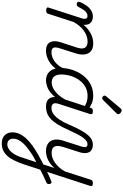

<svg xmlns="http://www.w3.org/2000/svg" viewBox="351 -1251 1401 2179"><g transform="rotate(90 1051.5 -161.5)"><path d="M535 17Q502 17 478.5 6Q455 -5 442.5 -27Q430 -49 429.5 -80Q429 -111 442 -151L504 -341Q515 -377 511 -402.5Q507 -428 487.5 -441.5Q468 -455 432 -455Q403 -455 373 -445Q343 -435 314 -415Q285 -395 259.5 -365.5Q234 -336 212 -297L118 -7Q115 4 106.5 9.5Q98 15 78 15Q65 15 54 9Q43 3 48 -12L169 -386Q180 -420 172.5 -437Q165 -454 142 -454Q123 -454 106.5 -443Q90 -432 74.5 -409.5Q59 -387 41 -352Q35 -342 29 -336.5Q23 -331 6 -332Q-10 -334 -15.5 -344.5Q-21 -355 -15 -369Q3 -412 27.5 -445Q52 -478 82.5 -496.5Q113 -515 148 -515Q172 -515 191 -508Q210 -501 222 -488Q234 -475 239.5 -456.5Q245 -438 244 -415L243 -409Q267 -438 293 -458.5Q319 -479 346.5 -493Q374 -507 401 -513Q428 -519 454 -519Q511 -519 542 -493.5Q573 -468 579.5 -422Q586 -376 565 -312L510 -139Q494 -89 504.5 -67Q515 -45 555 -45Q567 -45 571.5 -35.5Q576 -26 574 -14Q572 -2 562 7.5Q552 17 535 17Z M535 17Q522 17 517 7.5Q512 -2 514.5 -14Q517 -26 527 -35.5Q537 -45 555 -45Q584 -45 612 -55.5Q640 -66 665 -85.5Q690 -105 709.5 -131Q729 -157 740 -189Q745 -202 755.5 -202Q766 -202 774 -194Q782 -186 779 -173Q767 -133 743.5 -98Q720 -63 687.5 -37.5Q655 -12 616 2.5Q577 17 535 17Z M876 17Q831 17 799 -3Q767 -23 750 -61Q733 -99 733 -151Q733 -195 744.5 -245Q756 -295 780.5 -343.5Q805 -392 843 -432Q881 -472 933 -495.5Q985 -519 1052 -519Q1094 -519 1133.5 -503Q1173 -487 1205 -462L1193 -405Q1153 -434 1120 -444.5Q1087 -455 1055 -455Q1001 -455 960 -435.5Q919 -416 889.5 -383Q860 -350 841.5 -310.5Q823 -271 815 -231Q807 -191 807 -158Q807 -123 817 -98.5Q827 -74 847 -61Q867 -48 898 -48Q932 -48 967 -66.5Q1002 -85 1036 -122Q1070 -159 1100 -214L1114 -171Q1076 -92 1032 -51.5Q988 -11 947 3Q906 17 876 17ZM1168 17Q1136 17 1112.5 6Q1089 -5 1076.5 -26.5Q1064 -48 1063 -77.5Q1062 -107 1073 -144L1186 -489Q1191 -505 1199 -510Q1207 -515 1223 -515Q1248 -515 1254.5 -506.5Q1261 -498 1256 -482L1143 -134Q1126 -85 1139.5 -65Q1153 -45 1189 -45Q1200 -45 1205 -35.5Q1210 -26 1208 -14Q1206 -2 1196 7.5Q1186 17 1168 17Z M1171 17Q1162 17 1159 7.5Q1156 -2 1159 -14Q1162 -26 1170.5 -35.5Q1179 -45 1191 -45Q1207 -45 1227.5 -52Q1248 -59 1271.5 -79.5Q1295 -100 1321.5 -139Q1348 -178 1375 -242Q1412 -328 1442.5 -381.5Q1473 -435 1499.5 -464Q1526 -493 1551.5 -504Q1577 -515 1603 -515Q1613 -515 1616 -505.5Q1619 -496 1617.5 -484Q1616 -472 1610.5 -463Q1605 -454 1597 -454Q1579 -454 1561.5 -441.5Q1544 -429 1525 -404Q1506 -379 1484.5 -338Q1463 -297 1437 -239Q1402 -159 1369.5 -108.5Q1337 -58 1305 -31Q1273 -4 1240 6.5Q1207 17 1171 17Z M1075 -620Q1068 -620 1057.5 -628.5Q1047 -637 1047 -646Q1047 -652 1049 -657Q1051 -662 1056 -667L1189 -826Q1196 -835 1202 -838.5Q1208 -842 1215 -842Q1223 -842 1233 -836Q1243 -830 1250.5 -821Q1258 -812 1258 -802Q1258 -796 1255 -791.5Q1252 -787 1247 -782L1099 -633Q1087 -620 1075 -620Z M1875 25Q1893 15 1912 5Q1931 -5 1950.5 -14Q1970 -23 1988 -30.5Q2006 -38 2021 -44Q2034 -49 2041 -42Q2048 -35 2050 -24.5Q2052 -14 2048.5 -2.5Q2045 9 2033 13Q2013 21 1992 31Q1971 41 1949.5 51Q1928 61 1907 72.5Q1886 84 1866 95ZM1590 519Q1530 519 1497 485.5Q1464 452 1464 400Q1464 355 1483 315Q1502 275 1537 238Q1572 201 1619.5 167.5Q1667 134 1724 102Q1742 93 1759 83.5Q1776 74 1793.5 64.5Q1811 55 1828 47L1869 -78Q1846 -53 1822 -34.5Q1798 -16 1773 -4.5Q1748 7 1724 12Q1700 17 1678 17Q1624 17 1590.5 -6.5Q1557 -30 1548 -74Q1539 -118 1559 -180L1625 -386Q1636 -420 1629.5 -437Q1623 -454 1599 -454Q1585 -454 1578 -463Q1571 -472 1572 -484Q1573 -496 1580.5 -505.5Q1588 -515 1604 -515Q1633 -515 1654.5 -505Q1676 -495 1687.5 -475.5Q1699 -456 1700 -428.5Q1701 -401 1690 -366L1629 -175Q1616 -133 1619 -104Q1622 -75 1642 -61Q1662 -47 1700 -47Q1726 -47 1753.5 -56.5Q1781 -66 1808.5 -85Q1836 -104 1861.5 -132.5Q1887 -161 1908 -199L2001 -489Q2007 -505 2015 -510Q2023 -515 2039 -515Q2063 -515 2070 -506.5Q2077 -498 2071 -482L1829 263Q1806 331 1781.5 380Q1757 429 1728 459.5Q1699 490 1665 504.5Q1631 519 1590 519ZM1600 456Q1632 456 1661.5 434Q1691 412 1716 368.5Q1741 325 1759 260L1803 127Q1791 133 1780 139Q1769 145 1759 150Q1749 155 1738 161Q1693 189 1656 216.5Q1619 244 1592 272Q1565 300 1550.5 329.5Q1536 359 1536 391Q1536 412 1544 426Q1552 440 1566 448Q1580 456 1600 456Z"/></g></svg>

Font: Playwrite RO Light
Style: Regular
Weight: 300
Version: Version 1.002